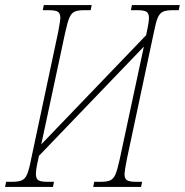

<svg xmlns="http://www.w3.org/2000/svg" viewBox="-43 -734 726 754"><path d="M-19 -20H4Q30 -20 43 -26Q56 -32 63.5 -49.5Q71 -67 79 -108L185 -606Q194 -653 194 -663Q194 -682 184 -688Q174 -694 148 -694H125L129 -714H317L313 -694H288Q262 -694 249.5 -688Q237 -682 229.5 -664.5Q222 -647 213 -606L119 -167L531 -596L533 -606Q535 -615 538.5 -634Q542 -653 542 -663Q542 -682 532 -688Q522 -694 496 -694H471L475 -714H663L659 -694H636Q610 -694 597 -688Q584 -682 576.5 -664.5Q569 -647 561 -606L455 -108Q446 -61 446 -51Q446 -32 456 -26Q466 -20 492 -20H515L511 0H323L327 -20H352Q378 -20 390.5 -26Q403 -32 410.5 -49.5Q418 -67 427 -108L522 -551L110 -122L107 -108Q98 -69 98 -51Q98 -32 108 -26Q118 -20 144 -20H169L165 0H-23Z"/></svg>

Font: Noto Serif CondThin
Style: Italic
Weight: 250
Width: 3
Italic angle: -12°
Designer: Monotype Design Team
Foundry: Monotype Imaging Inc.
Version: Version 1.001